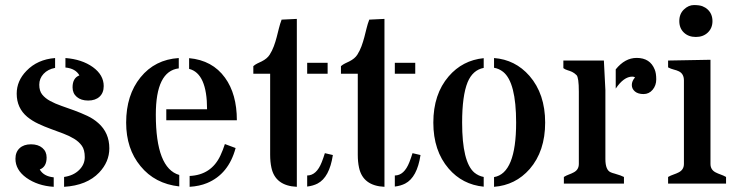

<svg xmlns="http://www.w3.org/2000/svg" viewBox="-20 -719 2900 752"><path d="M231 -25.9Q267.6 -31.2 289.8 -53Q312 -74.7 312 -103.5Q312 -132.3 300.5 -148.2Q289.1 -164.1 270.3 -175.5Q251.5 -187 227.5 -196Q203.6 -205.1 178.7 -214.1Q153.8 -223.1 129.9 -234.4Q106 -245.6 86.9 -261.2Q45.4 -295.9 45.4 -352.1Q45.4 -402.3 83.5 -441.4Q126.5 -486.3 195.8 -491.7V-453.1Q167.5 -447.8 150.6 -429.7Q133.8 -411.6 133.8 -387.2Q133.8 -362.8 145.5 -348.4Q157.2 -334 176.5 -323.5Q195.8 -313 220.5 -304.4Q245.1 -295.9 271 -286.4Q296.9 -276.9 321.5 -265.4Q346.2 -253.9 365.2 -236.8Q408.2 -198.7 408.2 -138.2Q408.2 -85 368.2 -43Q320.3 7.3 231 12.7ZM264.2 -377Q264.2 -413.6 291 -423.8Q275.9 -450.7 236.3 -454.6V-491.7Q300.8 -486.8 343.8 -456.1Q386.2 -425.3 386.2 -381.8Q386.2 -355.5 369.9 -340.3Q353.5 -325.2 325.4 -325.2Q297.4 -325.2 280.8 -339.4Q264.2 -353.5 264.2 -377ZM162.6 -102.1Q162.6 -65.4 135.7 -55.2Q150.9 -28.3 190.4 -24.4V12.7Q127.4 8.8 83 -22.9Q40.5 -53.7 40.5 -97.2Q40.5 -123.5 56.9 -138.7Q73.2 -153.8 101.3 -153.8Q129.4 -153.8 146 -139.6Q162.6 -125.5 162.6 -102.1Z M791 -291Q791 -431.6 720.7 -449.2V-491.2Q812 -482.9 861.3 -414.6Q907.7 -350.6 907.7 -248H631.3V-291ZM722.7 -29.8Q807.6 -33.7 843.3 -109.9Q853.5 -131.8 860.8 -154.8L902.8 -139.2Q875.5 -37.1 791 -2Q761.2 10.3 722.7 12.7ZM590.3 -270Q590.3 -60.1 682.1 -33.7V11.2Q586.4 0.5 530.3 -68.4Q474.1 -136.2 474.1 -238.8Q474.1 -346.7 530.3 -416Q586.9 -485.8 680.2 -491.7V-451.2Q590.3 -440.4 590.3 -270Z M1183.1 -473.1H1263.2V-430.2H1183.1ZM1142.6 12.7Q1058.1 8.8 1043 -62.5Q1038.1 -85 1038.1 -112.8V-430.2H972.2V-460Q979.5 -466.3 988 -470.5Q996.6 -474.6 1004.9 -478.5Q1026.4 -489.3 1036.1 -504.6Q1045.9 -520 1052.5 -537.8Q1059.1 -555.7 1063.7 -573.5Q1068.4 -591.3 1072.5 -608.4Q1076.7 -625.5 1083 -642.1L1142.6 -645ZM1183.1 -31.7Q1219.7 -31.7 1240.2 -84Q1246.6 -100.1 1252.4 -119.1L1283.7 -111.8Q1270.5 -24.4 1223.6 0Q1206.5 8.8 1183.1 11.7Z M1526.4 -473.1H1606.4V-430.2H1526.4ZM1485.8 12.7Q1401.4 8.8 1386.2 -62.5Q1381.3 -85 1381.3 -112.8V-430.2H1315.4V-460Q1322.8 -466.3 1331.3 -470.5Q1339.8 -474.6 1348.1 -478.5Q1369.6 -489.3 1379.4 -504.6Q1389.2 -520 1395.8 -537.8Q1402.3 -555.7 1407 -573.5Q1411.6 -591.3 1415.8 -608.4Q1419.9 -625.5 1426.3 -642.1L1485.8 -645ZM1526.4 -31.7Q1563 -31.7 1583.5 -84Q1589.8 -100.1 1595.7 -119.1L1627 -111.8Q1613.8 -24.4 1566.9 0Q1549.8 8.8 1526.4 11.7Z M1874.5 12.2Q1791 3.9 1737.3 -58.6Q1677.2 -128.4 1677.2 -238.8Q1677.2 -350.1 1737.3 -419.9Q1791.5 -482.9 1874.5 -491.2V-453.1Q1831.5 -444.8 1811.5 -397Q1790 -344.2 1790 -238.8Q1790 -84 1837.9 -43Q1854 -29.8 1874.5 -25.9ZM1915 -25.4Q2001.5 -40 2001.5 -238.8Q2001.5 -396.5 1950.7 -437.5Q1934.6 -450.2 1915 -453.6V-491.7Q1998 -485.4 2053.7 -421.9Q2115.2 -351.1 2115.2 -238.8Q2115.2 -127 2054.7 -57.1Q1999 6.3 1915 12.7Z M2351.1 -366.2V-96.2Q2351.1 -52.2 2372.6 -43.9Q2379.4 -41 2387.2 -39.1Q2413.1 -31.7 2423.8 -25.9V0H2188.5V-25.9Q2197.8 -31.7 2208 -35.4Q2218.3 -39.1 2227.1 -43.9Q2247.1 -54.2 2247.1 -77.1V-359.9Q2247.1 -416 2238 -424.8Q2229 -433.6 2220.5 -437.5Q2211.9 -441.4 2202.6 -444.1Q2193.4 -446.8 2186.5 -452.1V-481.9H2345.2ZM2467.3 -416Q2462.9 -418.9 2456.1 -418.9Q2422.9 -418.5 2391.6 -372.1V-447.3Q2427.7 -492.2 2473.6 -492.2Q2526.4 -492.2 2544.4 -446.3Q2550.3 -432.1 2550.3 -408.2Q2550.3 -384.3 2536.1 -367.4Q2522 -350.6 2500.5 -350.6Q2479 -350.6 2466.8 -360.8Q2454.6 -371.1 2454.6 -386.2Q2454.6 -401.4 2467.3 -416Z M2762.7 -484.9V-77.1Q2762.7 -54.2 2782.7 -43.9Q2792 -39.1 2802.7 -35.4Q2813.5 -31.7 2823.7 -25.9V0H2596.7V-25.9Q2606.9 -31.7 2617.9 -35.4Q2628.9 -39.1 2638.2 -43.9Q2658.7 -54.2 2658.7 -77.1V-403.8Q2658.7 -429.7 2639.2 -439.5Q2630.4 -443.8 2619.1 -446.5Q2607.9 -449.2 2596.7 -455.1V-481.9ZM2752 -681.6Q2770.5 -664.1 2770.5 -636.2Q2770.5 -608.9 2752 -591.3Q2733.9 -574.2 2705.3 -574.2Q2676.8 -574.2 2658.7 -591.3Q2640.6 -608.4 2640.6 -636.5Q2640.6 -664.6 2658.7 -681.9Q2676.8 -699.2 2698 -699.2Q2719.2 -699.2 2731.2 -694.6Q2743.2 -689.9 2752 -681.6Z"/></svg>

Font: Stardos Stencil
Style: Regular
Weight: 400
Version: Version 1.000